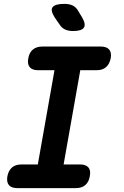

<svg xmlns="http://www.w3.org/2000/svg" viewBox="-20 -970 640 990"><path d="M308 -122H393Q423 -122 436 -106.5Q449 -91 443 -61Q438 -31 419.5 -15.5Q401 0 371 0H69Q39 0 26 -15.5Q13 -31 18 -61Q24 -91 42 -106.5Q60 -122 90 -122H175L261 -608H176Q146 -608 133 -624Q120 -640 126 -670Q131 -699 149.5 -714.5Q168 -730 198 -730H500Q530 -730 543 -714.5Q556 -699 551 -670Q545 -640 527 -624Q509 -608 479 -608H394ZM356 -810Q333 -810 315.5 -818Q298 -826 287 -844L262 -880Q238 -918 252 -934Q266 -950 311 -950Q339 -950 356 -941Q373 -932 383 -914L403 -881Q424 -845 412.5 -827.5Q401 -810 356 -810Z"/></svg>

Font: Maple Mono
Style: Bold Italic
Weight: 700
Italic angle: -10°
Monospace: yes
Designer: subframe7536
Version: Version 7.000